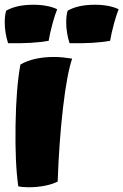

<svg xmlns="http://www.w3.org/2000/svg" viewBox="-23 -776 520 809"><path d="M63 -504Q90 -520 126 -528Q162 -536 204 -536Q224 -536 243.5 -534Q263 -532 281 -529Q259 -464 242.5 -322Q226 -180 220 -11Q199 0 166.5 6.5Q134 13 99 13Q84 13 73 12Q62 11 54 9Q40 -89 42.5 -248Q45 -407 63 -504ZM118 -756Q148 -756 174 -751Q200 -746 218 -737Q209 -716 198 -675.5Q187 -635 182 -604Q148 -598 106 -595.5Q64 -593 11 -594Q4 -616 0.5 -638Q-3 -660 -3 -681Q-3 -697 -1.5 -709Q0 -721 3 -731Q26 -744 54.5 -750Q83 -756 118 -756ZM377 -756Q407 -756 433 -751Q459 -746 477 -737Q468 -716 457 -675.5Q446 -635 441 -604Q407 -598 365 -595.5Q323 -593 270 -594Q263 -616 259.5 -638Q256 -660 256 -681Q256 -697 257.5 -709Q259 -721 262 -731Q285 -744 313.5 -750Q342 -756 377 -756Z"/></svg>

Font: Atma
Style: Bold
Weight: 700
Designer: Gregori Vincens, Jeremie Hornus, Riccardo Olocco, Yoann Minet.
Foundry: black foundry
Version: Version 1.102;PS 1.100;hotconv 1.0.86;makeotf.lib2.5.63406